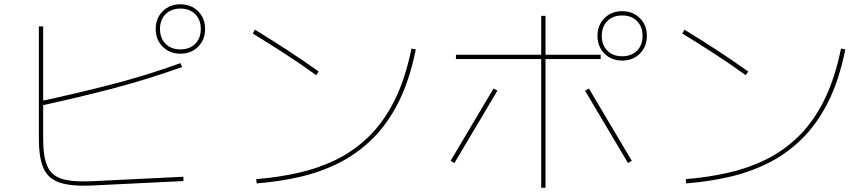

<svg xmlns="http://www.w3.org/2000/svg" viewBox="-20 -854 4040 894"><path d="M834 -31V-11L404 10Q309 14 256 -4.5Q203 -23 182 -72Q161 -121 161 -207V-731H181V-207Q181 -127 199.5 -82.5Q218 -38 266 -22Q314 -6 404 -10ZM169 -362 165 -382Q332 -418 496 -460Q660 -502 820 -560L828 -542Q666 -484 501.5 -441Q337 -398 169 -362ZM820 -604Q770 -604 737.5 -636.5Q705 -669 705 -719Q705 -769 737.5 -801.5Q770 -834 820 -834Q870 -834 902.5 -801.5Q935 -769 935 -719Q935 -669 902.5 -636.5Q870 -604 820 -604ZM820 -624Q863 -624 889 -650Q915 -676 915 -719Q915 -762 889 -788Q863 -814 820 -814Q777 -814 751 -788Q725 -762 725 -719Q725 -676 751 -650Q777 -624 820 -624Z M1175 0 1173 -20Q1274 -28 1368 -49Q1462 -70 1545 -110.5Q1628 -151 1697 -218Q1766 -285 1816.5 -385.5Q1867 -486 1896 -628L1916 -624Q1887 -479 1834.5 -376Q1782 -273 1710.5 -204Q1639 -135 1553.5 -93Q1468 -51 1372.5 -29.5Q1277 -8 1175 0ZM1464 -521 1452 -504Q1379 -557 1305.5 -604.5Q1232 -652 1157 -698L1167 -716Q1242 -670 1316.5 -621.5Q1391 -573 1464 -521Z M2103 -579V-599H2777V-579ZM2500 20V-780H2520V20ZM2096 -95 2078 -105Q2128 -189 2178 -273.5Q2228 -358 2278 -442L2296 -432Q2246 -348 2196 -263.5Q2146 -179 2096 -95ZM2904 -95Q2854 -179 2804 -263.5Q2754 -348 2704 -432L2722 -442Q2772 -358 2822 -273.5Q2872 -189 2922 -105ZM2877 -572Q2827 -572 2794.5 -604.5Q2762 -637 2762 -687Q2762 -737 2794.5 -769.5Q2827 -802 2877 -802Q2927 -802 2959.5 -769.5Q2992 -737 2992 -687Q2992 -637 2959.5 -604.5Q2927 -572 2877 -572ZM2877 -592Q2920 -592 2946 -618Q2972 -644 2972 -687Q2972 -730 2946 -756Q2920 -782 2877 -782Q2834 -782 2808 -756Q2782 -730 2782 -687Q2782 -644 2808 -618Q2834 -592 2877 -592Z M3175 0 3173 -20Q3274 -28 3368 -49Q3462 -70 3545 -110.5Q3628 -151 3697 -218Q3766 -285 3816.5 -385.5Q3867 -486 3896 -628L3916 -624Q3887 -479 3834.5 -376Q3782 -273 3710.5 -204Q3639 -135 3553.5 -93Q3468 -51 3372.5 -29.5Q3277 -8 3175 0ZM3464 -521 3452 -504Q3379 -557 3305.5 -604.5Q3232 -652 3157 -698L3167 -716Q3242 -670 3316.5 -621.5Q3391 -573 3464 -521Z"/></svg>

Font: Murecho Thin
Style: Regular
Weight: 100
Designer: Neil Summerour
Foundry: Positype
Version: Version 1.010